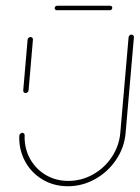

<svg xmlns="http://www.w3.org/2000/svg" viewBox="-20 -647 485 667"><path d="M68.9 -323.7Q64.8 -323.7 62.6 -326.5Q60.4 -329.3 60.7 -333L75.9 -509.3Q76.3 -513 79.3 -515.7Q82.2 -518.5 85.9 -518.5Q89.6 -518.5 92.2 -515.7Q94.8 -513 94.4 -509.3L79.3 -333Q78.5 -328.9 75.6 -326.3Q72.6 -323.7 68.9 -323.7ZM436.7 -526.7Q440.4 -526.7 443 -524.1Q445.6 -521.5 445.2 -517.4L416.3 -184.4Q411.9 -134.1 383.3 -91.9Q354.8 -49.6 310.4 -24.8Q265.9 0 215.9 0Q167 0 127.8 -23.3Q88.5 -46.7 66.9 -87Q45.2 -127.4 47 -175.6Q47.4 -179.3 50.4 -182.4Q53.3 -185.6 57.4 -185.6Q61.1 -185.6 63.5 -183Q65.9 -180.4 65.6 -176.7Q64.1 -133.3 83.5 -97Q103 -60.7 138.3 -39.6Q173.7 -18.5 217.4 -18.5Q262.6 -18.5 302.6 -40.7Q342.6 -63 368.1 -101.1Q393.7 -139.3 397.8 -184.4L426.7 -517.4Q427 -521.1 429.8 -523.9Q432.6 -526.7 436.7 -526.7ZM170 -618.5Q170 -622.2 172.4 -624.6Q174.8 -627 178.5 -627H363Q365.9 -627 368 -625Q370 -623 370 -620Q370 -616.3 367.6 -613.9Q365.2 -611.5 361.5 -611.5H177Q174.1 -611.5 172 -613.5Q170 -615.6 170 -618.5Z"/></svg>

Font: 26F Galaxy Sans Hairline
Style: Italic
Weight: 50
Italic angle: -5°
Designer: C₂₉H₂₅N₃O₅
Version: Version 1.200